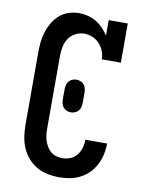

<svg xmlns="http://www.w3.org/2000/svg" viewBox="-85 -804 669 873"><g transform="rotate(10 250.0 -367.5)"><path d="M247 8Q221 8 194.5 2.5Q168 -3 144.5 -16.5Q121 -30 103.5 -50.5Q86 -71 75.5 -95.5Q65 -120 61 -146.5Q57 -173 57 -200V-535Q57 -559 59.5 -583.5Q62 -608 69.5 -631Q77 -654 89.5 -675Q102 -696 120.5 -712Q139 -728 162.5 -735.5Q186 -743 211 -743Q231 -743 251.5 -737.5Q272 -732 289.5 -721.5Q307 -711 321.5 -696Q336 -681 347 -663V-735H435V-554H347Q347 -574 339.5 -592.5Q332 -611 318.5 -625.5Q305 -640 286.5 -647.5Q268 -655 248 -655Q227 -655 207.5 -644.5Q188 -634 176.5 -616.5Q165 -599 161 -577.5Q157 -556 157 -535V-200Q157 -186 158.5 -172Q160 -158 164.5 -144.5Q169 -131 176.5 -118.5Q184 -106 195 -97Q206 -88 219.5 -84Q233 -80 247 -80Q266 -80 284 -87Q302 -94 314 -109Q326 -124 331.5 -142.5Q337 -161 337 -180V-181H437V-179Q437 -154 431.5 -129.5Q426 -105 414.5 -82.5Q403 -60 385 -42Q367 -24 344.5 -12.5Q322 -1 297 3.5Q272 8 247 8ZM250 -292Q240 -292 230.5 -296Q221 -300 214.5 -308Q208 -316 206 -326.5Q204 -337 204 -347V-388Q204 -398 206 -408.5Q208 -419 214.5 -427Q221 -435 230.5 -439Q240 -443 250 -443Q260 -443 269.5 -439Q279 -435 285.5 -427Q292 -419 294 -408.5Q296 -398 296 -388V-347Q296 -337 294 -326.5Q292 -316 285.5 -308Q279 -300 269.5 -296Q260 -292 250 -292Z"/></g></svg>

Font: Iosevka Curly Slab Semibold
Style: Regular
Weight: 600
Monospace: yes
Designer: Belleve Invis
Foundry: Belleve Invis
Version: Version 22.1.2; ttfautohint (v1.8.4)